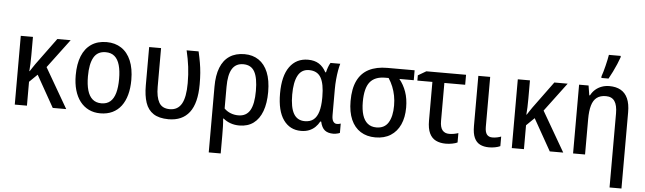

<svg xmlns="http://www.w3.org/2000/svg" viewBox="-57 -1025 5031 1498"><g transform="rotate(5 2458.5 -276.0)"><path d="M463.9 -538.6 294.9 -313 476.1 0H370.6L231 -248L168.5 -187V0H73.2V-538.6H168.5V-395Q168.5 -360.4 167.2 -327.9Q166 -295.4 163.6 -270H166.5Q175.8 -285.2 186 -299.8Q196.3 -314.5 205.1 -328.1L359.4 -538.6Z M962.4 -270Q962.4 -206.1 948.2 -154.3Q934.1 -102.5 906.5 -65.9Q878.9 -29.3 837.9 -9.8Q796.9 9.8 743.2 9.8Q692.9 9.8 652.8 -9.8Q612.8 -29.3 584.7 -65.7Q556.6 -102.1 541.7 -153.8Q526.9 -205.6 526.9 -270Q526.9 -357.9 552 -420.2Q577.1 -482.4 626 -515.4Q674.8 -548.3 745.6 -548.3Q812 -548.3 860.8 -516.1Q909.7 -483.9 936 -421.9Q962.4 -359.9 962.4 -270ZM622.6 -270Q622.6 -205.6 635.5 -160.6Q648.4 -115.7 675.5 -92.3Q702.6 -68.8 745.1 -68.8Q787.6 -68.8 814.5 -92Q841.3 -115.2 854 -160.2Q866.7 -205.1 866.7 -270Q866.7 -334 854 -378.4Q841.3 -422.9 814.5 -446Q787.6 -469.2 744.6 -469.2Q680.7 -469.2 651.6 -418.2Q622.6 -367.2 622.6 -270Z M1277.3 9.3Q1202.6 8.8 1159.2 -19.8Q1115.7 -48.3 1097.2 -103.3Q1078.6 -158.2 1078.6 -237.8V-538.6H1171.9V-234.4Q1171.9 -155.8 1196.3 -112.8Q1220.7 -69.8 1280.8 -69.8Q1342.8 -69.8 1372.8 -121.8Q1402.8 -173.8 1402.8 -284.2Q1402.8 -352.1 1395.3 -412.1Q1387.7 -472.2 1372.1 -538.6H1465.8Q1476.6 -491.7 1483.4 -452.1Q1490.2 -412.6 1493.4 -372.8Q1496.6 -333 1496.6 -283.7Q1496.6 -135.3 1440.9 -63Q1385.3 9.3 1277.3 9.3Z M2034.2 -270Q2034.2 -182.1 2011 -119.4Q1987.8 -56.6 1942.9 -23.4Q1897.9 9.8 1832 9.8Q1794.4 9.8 1762.5 -1.7Q1730.5 -13.2 1707 -33.2H1702.1Q1705.1 -5.9 1706.1 28.3Q1707 62.5 1707 97.2V239.7H1613.3V-275.9Q1613.3 -363.8 1637.2 -424.6Q1661.1 -485.4 1708.5 -516.8Q1755.9 -548.3 1825.7 -548.3Q1889.6 -548.3 1936.5 -516.8Q1983.4 -485.4 2008.8 -423.6Q2034.2 -361.8 2034.2 -270ZM1822.8 -469.2Q1763.7 -469.2 1735.4 -423.1Q1707 -377 1707 -282.7V-112.3Q1728.5 -90.8 1757.1 -79.6Q1785.6 -68.4 1817.4 -68.4Q1880.4 -68.4 1909.2 -118.2Q1938 -168 1938 -270Q1938 -372.1 1910.9 -420.7Q1883.8 -469.2 1822.8 -469.2Z M2338.4 -68.4Q2380.9 -68.4 2407 -89.8Q2433.1 -111.3 2445.6 -153.6Q2458 -195.8 2458.5 -258.8V-271Q2458.5 -370.1 2430.7 -419.2Q2402.8 -468.3 2337.4 -468.3Q2278.8 -468.3 2250.7 -416.3Q2222.7 -364.3 2222.7 -266.1Q2222.7 -166 2251 -117.2Q2279.3 -68.4 2338.4 -68.4ZM2314.9 9.8Q2228 9.8 2177.7 -60.5Q2127.4 -130.9 2127.4 -267.1Q2127.4 -404.8 2179.2 -476.6Q2231 -548.3 2322.8 -548.3Q2373.5 -548.3 2408 -526.6Q2442.4 -504.9 2464.8 -462.4H2470.2Q2474.6 -481.9 2481.9 -502.7Q2489.3 -523.4 2499 -538.6H2575.2Q2568.4 -515.6 2562.7 -483.4Q2557.1 -451.2 2553.7 -413.6Q2550.3 -376 2550.3 -337.4V-134.8Q2550.3 -99.6 2561.3 -84.2Q2572.3 -68.8 2589.8 -68.8Q2597.7 -68.8 2606 -70.3Q2614.3 -71.8 2619.6 -74.2V-1Q2615.7 1.5 2606.7 3.9Q2597.7 6.3 2587.4 8.1Q2577.1 9.8 2568.4 9.8Q2525.9 9.8 2501.5 -9.5Q2477.1 -28.8 2466.3 -76.2H2459.5Q2445.8 -50.8 2425.8 -31.5Q2405.8 -12.2 2378.4 -1.2Q2351.1 9.8 2314.9 9.8Z M3117.2 -242.7Q3117.2 -166 3091.6 -109.4Q3065.9 -52.7 3016.8 -21.5Q2967.8 9.8 2897.5 9.8Q2830.1 9.8 2781.2 -21.2Q2732.4 -52.2 2706.5 -111.6Q2680.7 -170.9 2680.7 -256.3Q2680.7 -353.5 2710.9 -416Q2741.2 -478.5 2800 -508.5Q2858.9 -538.6 2943.4 -538.6H3157.7V-460.9H3044.9Q3078.6 -420.4 3097.9 -366.2Q3117.2 -312 3117.2 -242.7ZM2776.4 -257.8Q2776.4 -197.8 2789.6 -155.5Q2802.7 -113.3 2830.1 -90.8Q2857.4 -68.4 2898.9 -68.4Q2962.4 -68.4 2992.2 -116.7Q3022 -165 3022 -250Q3022 -290.5 3014.9 -327.1Q3007.8 -363.8 2994.4 -397Q2981 -430.2 2960.9 -460.9H2934.1Q2853 -460.9 2814.7 -413.1Q2776.4 -365.2 2776.4 -257.8Z M3560.5 -538.6V-460.4H3397.5V-163.1Q3397.5 -113.3 3416 -90.6Q3434.6 -67.9 3469.2 -67.9Q3487.3 -67.9 3506.1 -71.3Q3524.9 -74.7 3540.5 -80.1V-6.8Q3526.4 0.5 3500.7 5.6Q3475.1 10.7 3449.2 10.7Q3404.3 10.7 3371.6 -5.4Q3338.9 -21.5 3321.3 -58.3Q3303.7 -95.2 3303.7 -157.2V-460.4H3186V-501.5L3249.5 -538.6Z M3749.5 -538.6V-147.5Q3749.5 -106.9 3763.9 -88.1Q3778.3 -69.3 3807.6 -69.3Q3825.7 -69.3 3844.5 -73.2Q3863.3 -77.1 3875.5 -82.5V-7.3Q3859.4 0.5 3835.9 5.1Q3812.5 9.8 3787.6 9.8Q3746.6 9.8 3717.3 -4.9Q3688 -19.5 3672.4 -53.5Q3656.7 -87.4 3656.7 -146V-538.6Z M4356.4 -538.6 4187.5 -313 4368.7 0H4263.2L4123.5 -248L4061 -187V0H3965.8V-538.6H4061V-395Q4061 -360.4 4059.8 -327.9Q4058.6 -295.4 4056.2 -270H4059.1Q4068.4 -285.2 4078.6 -299.8Q4088.9 -314.5 4097.7 -328.1L4252 -538.6Z M4682.6 -548.3Q4735.4 -548.3 4771.7 -527.8Q4808.1 -507.3 4826.9 -465.1Q4845.7 -422.9 4845.7 -357.4V239.7H4752.4V-340.3Q4752.4 -404.3 4730.7 -436Q4709 -467.8 4662.6 -467.8Q4618.2 -467.8 4591.1 -447Q4564 -426.3 4551.8 -383.8Q4539.6 -341.3 4539.6 -276.4V0H4445.8V-538.6H4520L4532.2 -462.9H4537.6Q4551.8 -490.2 4573.7 -509.3Q4595.7 -528.3 4623.5 -538.3Q4651.4 -548.3 4682.6 -548.3ZM4614.3 -606V-619.1Q4619.6 -633.8 4626.2 -656.2Q4632.8 -678.7 4638.9 -703.9Q4645 -729 4649.9 -752Q4654.8 -774.9 4657.2 -790.5H4750V-779.8Q4741.7 -755.4 4728.8 -725.1Q4715.8 -694.8 4700.7 -663.8Q4685.5 -632.8 4670.4 -606Z"/></g></svg>

Font: Open Sans SemiCondensed Medium
Style: Regular
Weight: 500
Width: 4
Designer: Monotype Design Team
Foundry: Monotype Imaging Inc.
Version: Version 3.000